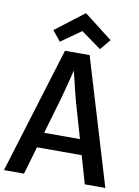

<svg xmlns="http://www.w3.org/2000/svg" viewBox="-106 -1081 833 1151"><g transform="rotate(10 310.0 -506.0)"><path d="M1 0 237 -768H387L618 0H493L355 -478Q349 -498 341.5 -529.5Q334 -561 325.5 -595.5Q317 -630 309.5 -661.5Q302 -693 297 -713H323Q318 -693 310 -661Q302 -629 293 -593.5Q284 -558 275.5 -526Q267 -494 261 -473L123 0ZM143 -169V-262H466V-169ZM495 -878 442 -814 311 -908H327L197 -816L147 -878L322 -1012Z"/></g></svg>

Font: Yaldevi ExtraLight SemiBold
Style: Regular
Weight: 600
Version: Version 1.100